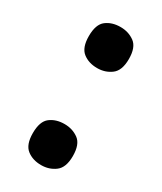

<svg xmlns="http://www.w3.org/2000/svg" viewBox="-148 -601 560 665"><g transform="rotate(30 132.5 -268.0)"><path d="M132 -380Q98 -380 75 -398Q52 -416 52 -462Q52 -509 75 -526.5Q98 -544 132 -544Q164 -544 188 -526.5Q212 -509 212 -462Q212 -416 188 -398Q164 -380 132 -380ZM132 8Q98 8 75 -10Q52 -28 52 -74Q52 -121 75 -138.5Q98 -156 132 -156Q164 -156 188 -138.5Q212 -121 212 -74Q212 -28 188 -10Q164 8 132 8Z"/></g></svg>

Font: Noto Serif Armenian ExtraCondensed Black
Style: Regular
Weight: 900
Width: 2
Designer: Monotype Design Team
Foundry: Monotype Imaging Inc.
Version: Version 2.008; ttfautohint (v1.8.4.7-5d5b)